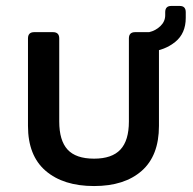

<svg xmlns="http://www.w3.org/2000/svg" viewBox="-20 -610 650 645"><path d="M296 15Q193 15 133.5 -36Q74 -87 74 -187V-481Q74 -502 95 -502H158Q179 -502 179 -481V-202Q179 -138 207 -107.5Q235 -77 296 -77Q356 -77 384.5 -107.5Q413 -138 413 -202V-481Q413 -502 434 -502H493Q514 -502 514 -481V-187Q514 -87 456 -36Q398 15 296 15ZM484 -436Q463 -434 462 -456L461 -480Q460 -499 481 -502Q503 -507 519 -522.5Q535 -538 535 -559V-569Q535 -590 555 -590H584Q604 -590 604 -569V-550Q604 -498 569 -469.5Q534 -441 484 -436Z"/></svg>

Font: Pitagon Sans Medium
Style: Regular
Weight: 500
Designer: Travis Tran
Foundry: Pitagon
Version: Version 1.001; ttfautohint (v1.8.4.7-5d5b);gftools[0.9.26]